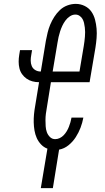

<svg xmlns="http://www.w3.org/2000/svg" viewBox="-20 -763 540 988"><path d="M190 205 224 2Q205 -5 191 -20Q177 -35 169 -53Q161 -71 157.5 -91.5Q154 -112 153.5 -133Q153 -154 155 -175Q157 -196 161 -218L181 -340Q163 -340 146.5 -344.5Q130 -349 116.5 -358.5Q103 -368 93.5 -381.5Q84 -395 80 -411.5Q76 -428 76 -445.5Q76 -463 79 -481L83 -505H145L141 -481Q138 -466 138 -451Q138 -436 143.5 -423Q149 -410 161.5 -402.5Q174 -395 189 -395H190L216 -553Q220 -574 225 -595Q230 -616 238.5 -636.5Q247 -657 259.5 -676.5Q272 -696 288.5 -711.5Q305 -727 326.5 -735Q348 -743 370 -743Q394 -743 415.5 -732.5Q437 -722 450 -703.5Q463 -685 469 -662Q475 -639 477 -615.5Q479 -592 477 -567Q475 -542 471 -517L441 -340H242L221 -209Q218 -193 216 -177Q214 -161 214 -145Q214 -129 215 -113Q216 -97 221 -83Q226 -69 237 -58Q248 -47 264 -47Q276 -47 287.5 -52.5Q299 -58 308 -67.5Q317 -77 323.5 -88Q330 -99 334.5 -110.5Q339 -122 342.5 -134Q346 -146 348 -158H409Q404 -131 394.5 -106Q385 -81 370 -57.5Q355 -34 333 -16Q311 2 284 7L252 205ZM251 -395H389L411 -526Q413 -538 414.5 -550Q416 -562 417 -574Q418 -586 418 -598Q418 -610 416.5 -621.5Q415 -633 412.5 -644.5Q410 -656 404.5 -665.5Q399 -675 389.5 -681.5Q380 -688 368 -688Q353 -688 339.5 -679Q326 -670 316.5 -657Q307 -644 300.5 -630Q294 -616 289.5 -602Q285 -588 281.5 -573Q278 -558 276 -544Z"/></svg>

Font: Iosevka Slab Light Oblique
Style: Regular
Weight: 300
Italic angle: -9°
Monospace: yes
Designer: Belleve Invis
Foundry: Belleve Invis
Version: Version 11.1.1; ttfautohint (v1.8.3)